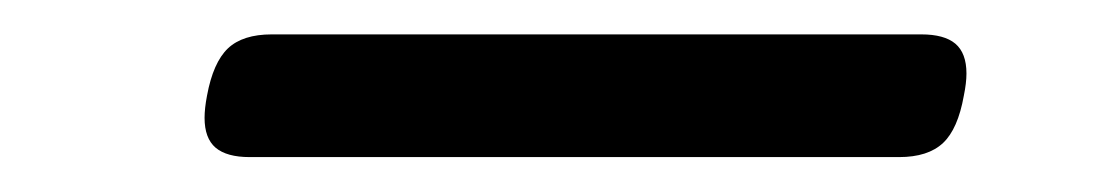

<svg xmlns="http://www.w3.org/2000/svg" viewBox="-20 -339 640 110"><path d="M533.7 -296.9Q533.7 -291.5 532.2 -284.2Q528.8 -265.1 520.3 -257.1Q511.7 -249 495.1 -249H123Q109.9 -249 103.5 -254.4Q97.2 -259.8 97.2 -271.5Q97.2 -276.9 98.6 -284.2Q102.1 -303.2 110.6 -311.3Q119.1 -319.3 135.7 -319.3H507.8Q521 -319.3 527.3 -314Q533.7 -308.6 533.7 -296.9Z"/></svg>

Font: Courier Prime Sans
Style: Italic
Weight: 400
Italic angle: -10°
Designer: Alan Dague-Greene
Foundry: Quote-Unquote Apps
Version: Version 3.020